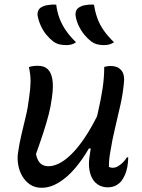

<svg xmlns="http://www.w3.org/2000/svg" viewBox="-20 -834 640 864"><path d="M233 -813Q237 -780 248 -751Q259 -722 277.5 -695.5Q296 -669 322 -644Q313 -637 302 -634Q291 -631 278 -631Q261 -631 247 -634.5Q233 -638 220 -647Q203 -660 188 -678.5Q173 -697 163 -719.5Q153 -742 149 -765Q148 -777 152.5 -787Q157 -797 169 -803Q178 -808 188 -810Q198 -812 209.5 -813Q221 -814 233 -813ZM403 -813Q408 -780 418.5 -751Q429 -722 448 -695.5Q467 -669 493 -644Q483 -637 472 -634Q461 -631 448 -631Q431 -631 417.5 -634.5Q404 -638 391 -647Q374 -660 359 -678.5Q344 -697 333.5 -719.5Q323 -742 320 -765Q319 -777 323.5 -787Q328 -797 340 -803Q349 -808 358.5 -810Q368 -812 379.5 -813Q391 -814 403 -813ZM110 -532Q118 -535 128 -536.5Q138 -538 150 -538Q178 -538 194 -523.5Q210 -509 215.5 -478Q221 -447 214 -397Q209 -357 199 -318.5Q189 -280 175 -237Q161 -194 142 -141Q147 -114 160.5 -100Q174 -86 198 -86Q226 -86 256 -104Q286 -122 316 -155.5Q346 -189 374 -234Q402 -279 427 -332L402 -166H380Q352 -117 317.5 -76.5Q283 -36 244.5 -12.5Q206 11 167 11Q137 11 115.5 -3.5Q94 -18 80.5 -41Q67 -64 62 -92Q57 -120 61 -146Q67 -188 76.5 -228.5Q86 -269 96 -310Q106 -351 111 -395Q117 -434 117.5 -466Q118 -498 110 -532ZM449 -533Q454 -534 458.5 -535Q463 -536 468 -536.5Q473 -537 477 -537Q501 -537 515 -527.5Q529 -518 534.5 -502.5Q540 -487 538 -466Q534 -417 522.5 -364.5Q511 -312 498 -258.5Q485 -205 477 -154Q473 -133 471.5 -116Q470 -99 470 -83Q474 -81 478.5 -80Q483 -79 487 -79Q499 -79 510.5 -85.5Q522 -92 533 -103Q544 -114 551 -126H557Q557 -115 556 -105Q555 -95 553 -83Q549 -62 542 -46.5Q535 -31 526 -19Q518 -10 508.5 -3.5Q499 3 488 6Q477 9 465 9Q443 9 425.5 -0.5Q408 -10 397 -28Q386 -46 382 -72Q378 -98 383 -130Q390 -184 400.5 -235.5Q411 -287 422.5 -336.5Q434 -386 441.5 -435Q449 -484 449 -533Z"/></svg>

Font: Rec Mono Duotone
Style: Italic
Weight: 400
Italic angle: -10°
Monospace: yes
Version: Version 1.085; ttfautohint (v1.8.4.7-5d5b)